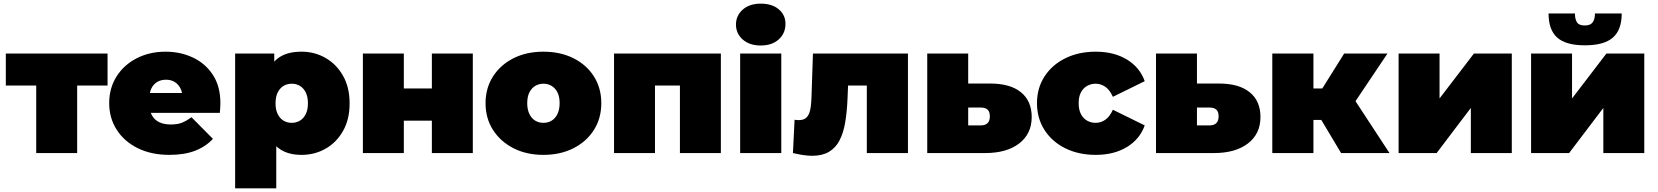

<svg xmlns="http://www.w3.org/2000/svg" viewBox="-20 -841 9108 1055"><path d="M179 0V-419L228 -371H12V-547H571V-371H355L404 -419V0Z M911 10Q811 10 736.5 -27Q662 -64 621 -128.5Q580 -193 580 -274Q580 -357 620.5 -421Q661 -485 731.5 -521Q802 -557 890 -557Q971 -557 1039.5 -525Q1108 -493 1149.5 -430Q1191 -367 1191 -274Q1191 -262 1190 -247.5Q1189 -233 1188 -221H767V-330H1068L983 -301Q983 -333 971.5 -355.5Q960 -378 940 -390.5Q920 -403 892 -403Q864 -403 843.5 -390.5Q823 -378 812 -355.5Q801 -333 801 -301V-267Q801 -232 815 -207Q829 -182 855 -169.5Q881 -157 918 -157Q956 -157 980.5 -167Q1005 -177 1032 -197L1150 -78Q1110 -35 1051.5 -12.5Q993 10 911 10Z M1637 10Q1566 10 1519.5 -20.5Q1473 -51 1451 -113.5Q1429 -176 1429 -273Q1429 -372 1449.5 -434.5Q1470 -497 1516 -527Q1562 -557 1637 -557Q1709 -557 1769 -522.5Q1829 -488 1865 -424.5Q1901 -361 1901 -273Q1901 -185 1865 -121.5Q1829 -58 1769 -24Q1709 10 1637 10ZM1272 194V-547H1487V-473L1488 -273L1498 -73V194ZM1583 -166Q1608 -166 1628 -178Q1648 -190 1660 -214Q1672 -238 1672 -273Q1672 -309 1660 -333Q1648 -357 1628 -369Q1608 -381 1583 -381Q1558 -381 1538 -369Q1518 -357 1506 -333Q1494 -309 1494 -273Q1494 -238 1506 -214Q1518 -190 1538 -178Q1558 -166 1583 -166Z M1974 0V-547H2199V-355H2353V-547H2578V0H2353V-178H2199V0Z M2966 10Q2873 10 2801.5 -26.5Q2730 -63 2689 -127Q2648 -191 2648 -274Q2648 -357 2689 -421Q2730 -485 2801.5 -521Q2873 -557 2966 -557Q3059 -557 3131 -521Q3203 -485 3243.5 -421Q3284 -357 3284 -274Q3284 -191 3243.5 -127Q3203 -63 3131 -26.5Q3059 10 2966 10ZM2966 -166Q2991 -166 3011 -178Q3031 -190 3043 -214.5Q3055 -239 3055 -274Q3055 -310 3043 -333.5Q3031 -357 3011 -369Q2991 -381 2966 -381Q2941 -381 2921 -369Q2901 -357 2889 -333.5Q2877 -310 2877 -274Q2877 -239 2889 -214.5Q2901 -190 2921 -178Q2941 -166 2966 -166Z M3354 0V-547H3941V0H3716V-418L3765 -371H3530L3579 -418V0Z M4047 0V-547H4273V0ZM4160 -591Q4098 -591 4061 -624Q4024 -657 4024 -706Q4024 -755 4061 -788Q4098 -821 4160 -821Q4222 -821 4259 -790Q4296 -759 4296 -710Q4296 -658 4259 -624.5Q4222 -591 4160 -591Z M4337 0 4346 -183Q4352 -182 4358 -181.5Q4364 -181 4369 -181Q4391 -181 4404 -189.5Q4417 -198 4424.5 -214.5Q4432 -231 4435 -254.5Q4438 -278 4439 -309L4447 -547H4969V0H4743V-418L4792 -371H4596L4642 -421L4637 -300Q4634 -226 4624 -167.5Q4614 -109 4592.5 -68.5Q4571 -28 4534.5 -6.5Q4498 15 4442 15Q4420 15 4393.5 11Q4367 7 4337 0Z M5421 -382Q5531 -382 5590 -334Q5649 -286 5649 -198Q5649 -106 5580.5 -53Q5512 0 5393 0H5075V-547H5300V-382ZM5370 -152Q5393 -152 5406 -164Q5419 -176 5419 -202Q5419 -228 5406 -239Q5393 -250 5370 -250H5300V-152Z M6001 10Q5907 10 5834 -26Q5761 -62 5719.5 -126.5Q5678 -191 5678 -274Q5678 -357 5719.5 -421Q5761 -485 5834 -521Q5907 -557 6001 -557Q6101 -557 6172 -514Q6243 -471 6270 -395L6095 -309Q6078 -347 6053.5 -364Q6029 -381 6000 -381Q5975 -381 5953.5 -369Q5932 -357 5919.5 -333.5Q5907 -310 5907 -274Q5907 -238 5919.5 -214Q5932 -190 5953.5 -178Q5975 -166 6000 -166Q6029 -166 6053.5 -183Q6078 -200 6095 -238L6270 -152Q6243 -76 6172 -33Q6101 10 6001 10Z M6678 -382Q6788 -382 6847 -334Q6906 -286 6906 -198Q6906 -106 6837.5 -53Q6769 0 6650 0H6332V-547H6557V-382ZM6627 -152Q6650 -152 6663 -164Q6676 -176 6676 -202Q6676 -228 6663 -239Q6650 -250 6627 -250H6557V-152Z M7349 0 7199 -251 7381 -357 7615 0ZM6971 0V-547H7197V0ZM7131 -182V-355H7335V-182ZM7404 -249 7192 -269 7366 -547H7604Z M7665 0V-547H7890V-300L8079 -547H8287V0H8062V-248L7874 0Z M8393 0V-547H8618V-300L8807 -547H9015V0H8790V-248L8602 0ZM8689 -592Q8584 -592 8536.5 -634.5Q8489 -677 8489 -767H8634Q8634 -736 8645 -718.5Q8656 -701 8688 -701Q8719 -701 8731.5 -718.5Q8744 -736 8744 -767H8891Q8891 -677 8842.5 -634.5Q8794 -592 8689 -592Z"/></svg>

Font: MOST Montserrat Black
Style: Regular
Weight: 900
Designer: Julieta Ulanovsky
Foundry: Julieta Ulanovsky
Version: Version 8.000;March 11, 2024;FontCreator 15.0.0.2926 64-bit